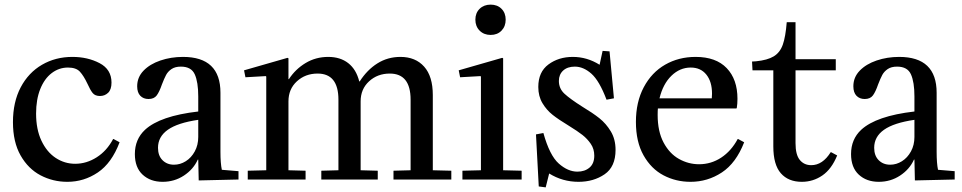

<svg xmlns="http://www.w3.org/2000/svg" viewBox="-20 -776 4157 830"><path d="M293 -530Q359 -530 410.5 -503Q462 -476 462 -419Q462 -389 447.5 -375Q433 -361 412 -361Q391 -361 380.5 -374Q370 -387 358 -414Q342 -448 325.5 -466Q309 -484 274 -484Q235 -484 203.5 -460Q172 -436 154 -391Q136 -346 136 -285Q136 -217 159 -168Q182 -119 220.5 -93.5Q259 -68 305 -68Q354 -68 398 -96Q442 -124 469 -175H471L497 -161Q463 -71 403 -30.5Q343 10 271 10Q209 10 155.5 -18Q102 -46 69 -104Q36 -162 36 -248Q36 -335 69.5 -398.5Q103 -462 161.5 -496Q220 -530 293 -530Z M607 -215Q672 -275 837 -294V-359Q837 -421 822 -454.5Q807 -488 762 -488Q737 -488 721.5 -477.5Q706 -467 698 -452Q690 -437 680 -411Q669 -379 657.5 -363.5Q646 -348 622 -348Q600 -348 586.5 -362Q573 -376 573 -403Q573 -442 600.5 -470.5Q628 -499 673.5 -514.5Q719 -530 771 -530Q933 -530 933 -375V-120Q933 -70 939 -42L1011 -36V0L839 4L837 -86H835Q816 -44 775 -17Q734 10 683 10Q630 10 596.5 -21Q563 -52 563 -110Q563 -174 607 -215ZM732 -64Q759 -64 783 -79Q807 -94 822 -121.5Q837 -149 837 -184V-258Q748 -245 705.5 -215Q663 -185 663 -137Q663 -103 682.5 -83.5Q702 -64 732 -64Z M1539 -40 1613 -38V0H1369V-38L1443 -40V-345Q1443 -458 1353 -458Q1300 -458 1263.5 -424.5Q1227 -391 1227 -338V-40L1301 -38V0H1051V-38L1131 -40V-445L1129 -447L1041 -442L1035 -472L1223 -526L1227 -524V-434H1229Q1257 -477 1301 -503.5Q1345 -530 1399 -530Q1451 -530 1485.5 -503Q1520 -476 1533 -424H1535Q1567 -474 1611.5 -502Q1656 -530 1711 -530Q1776 -530 1813.5 -488Q1851 -446 1851 -365V-40L1931 -38V0H1681V-38L1755 -40V-345Q1755 -458 1665 -458Q1612 -458 1575.5 -424.5Q1539 -391 1539 -338Z M2151 -526 2155 -524V-40L2235 -38V0H1979V-38L2059 -40V-445L2057 -447L1969 -442L1963 -472ZM2035 -691Q2035 -720 2053.5 -738Q2072 -756 2101 -756Q2130 -756 2148 -738Q2166 -720 2166 -691Q2166 -662 2148 -643.5Q2130 -625 2101 -625Q2072 -625 2053.5 -643.5Q2035 -662 2035 -691Z M2476 -34Q2508 -34 2528.5 -51.5Q2549 -69 2549 -103Q2549 -132 2534 -154Q2519 -176 2498 -192.5Q2477 -209 2438 -233Q2395 -259 2369 -279.5Q2343 -300 2325 -330Q2307 -360 2307 -400Q2307 -465 2351 -497.5Q2395 -530 2456 -530Q2518 -530 2572 -496L2585 -556L2615 -554L2634 -351L2602 -345Q2571 -427 2536.5 -457.5Q2502 -488 2465 -488Q2433 -488 2414.5 -471Q2396 -454 2396 -426Q2396 -393 2420.5 -370.5Q2445 -348 2497 -315Q2542 -288 2571 -265Q2600 -242 2620.5 -208Q2641 -174 2641 -128Q2641 -55 2593.5 -22.5Q2546 10 2481 10Q2412 10 2354 -26L2339 34L2309 30L2297 -195L2329 -201Q2356 -104 2395.5 -69Q2435 -34 2476 -34Z M3002 -66Q3054 -66 3097.5 -94.5Q3141 -123 3169 -175H3171L3197 -161Q3162 -71 3100.5 -30.5Q3039 10 2965 10Q2902 10 2848.5 -18Q2795 -46 2762 -104.5Q2729 -163 2729 -249Q2729 -335 2763 -399Q2797 -463 2855.5 -496.5Q2914 -530 2987 -530Q3075 -530 3121.5 -481.5Q3168 -433 3168 -349Q3168 -327 3165 -309L3163 -307H2824Q2823 -298 2823 -279Q2823 -208 2848.5 -160Q2874 -112 2915 -89Q2956 -66 3002 -66ZM3057 -351Q3058 -358 3058 -371Q3058 -423 3033.5 -453.5Q3009 -484 2966 -484Q2919 -484 2882.5 -448.5Q2846 -413 2831 -351Z M3231 -510 3248 -511Q3298 -516 3325 -532.5Q3352 -549 3364 -583Q3376 -617 3381 -680H3419V-520H3593V-472H3419V-157Q3419 -107 3437.5 -84.5Q3456 -62 3487 -62Q3536 -62 3571 -118H3573L3599 -104Q3575 -45 3535 -17.5Q3495 10 3446 10Q3388 10 3355.5 -27Q3323 -64 3323 -143V-472H3233Z M3703 -215Q3768 -275 3933 -294V-359Q3933 -421 3918 -454.5Q3903 -488 3858 -488Q3833 -488 3817.5 -477.5Q3802 -467 3794 -452Q3786 -437 3776 -411Q3765 -379 3753.5 -363.5Q3742 -348 3718 -348Q3696 -348 3682.5 -362Q3669 -376 3669 -403Q3669 -442 3696.5 -470.5Q3724 -499 3769.5 -514.5Q3815 -530 3867 -530Q4029 -530 4029 -375V-120Q4029 -70 4035 -42L4107 -36V0L3935 4L3933 -86H3931Q3912 -44 3871 -17Q3830 10 3779 10Q3726 10 3692.5 -21Q3659 -52 3659 -110Q3659 -174 3703 -215ZM3828 -64Q3855 -64 3879 -79Q3903 -94 3918 -121.5Q3933 -149 3933 -184V-258Q3844 -245 3801.5 -215Q3759 -185 3759 -137Q3759 -103 3778.5 -83.5Q3798 -64 3828 -64Z"/></svg>

Font: Minipax
Style: Regular
Weight: 400
Designer: Raphaël Ronot, Igor Stepanchenko (Cyrillic)
Foundry: steppetype
Version: Version 1.002